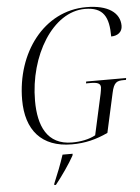

<svg xmlns="http://www.w3.org/2000/svg" viewBox="-62 -771 759 1039"><g transform="rotate(-5 318.0 -251.0)"><path d="M305 10C377 10 437 -5 501 -35L548 -248C560 -305 577 -312 613 -312H626L628 -322H411L409 -312H432C470 -312 488 -306 488 -284C488 -275 485 -263 483 -250L434 -28C400 -9 353 0 307 0C170 0 126 -107 126 -242C126 -487 263 -714 438 -714C539 -714 567 -659 567 -553C602 -553 628 -572 628 -606C628 -677 564 -723 446 -723C215 -723 57 -508 57 -253C57 -90 139 10 305 10ZM191 213 190 221H199C233 179 279 113 302 71L304 61H249C233 110 212 164 191 213Z"/></g></svg>

Font: Noto Serif Display SemiCondensed Light
Style: Italic
Weight: 300
Width: 4
Italic angle: -12°
Designer: Monotype Design Team
Foundry: Monotype Imaging Inc.
Version: Version 2.009